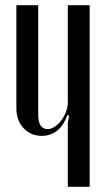

<svg xmlns="http://www.w3.org/2000/svg" viewBox="-20 -719 409 739"><path d="M239 -276Q224 -234 198.5 -215Q173 -196 141 -196Q100 -196 71.5 -225Q43 -254 43 -304V-699H127V-278Q127 -249 136.5 -235.5Q146 -222 163 -222Q177 -222 191 -231.5Q205 -241 216 -255.5Q227 -270 234 -288.5Q241 -307 241 -325V-699H325V0H241V-245L246 -274Z"/></svg>

Font: Moniqa SemBd Narrow Heading
Style: Regular
Weight: 600
Width: 4
Designer: Rajesh Rajput
Foundry: Rajesh Rajput
Version: Version 1.000